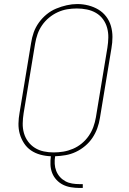

<svg xmlns="http://www.w3.org/2000/svg" viewBox="-20 -766 640 951"><path d="M374 165Q353 165 331.5 161.5Q310 158 292 149Q274 140 260 125Q246 110 238.5 91Q231 72 230 50.5Q229 29 232 8Q205 7 179.5 0Q154 -7 133.5 -21Q113 -35 99 -56.5Q85 -78 78 -102.5Q71 -127 71.5 -154Q72 -181 77 -208L134 -553Q138 -580 147 -605.5Q156 -631 172.5 -654Q189 -677 211 -695Q233 -713 258.5 -723.5Q284 -734 310.5 -740Q337 -746 363 -746Q391 -746 418 -739Q445 -732 467.5 -718.5Q490 -705 506 -684Q522 -663 529.5 -637Q537 -611 537 -583Q537 -555 532 -527L475 -182Q471 -156 462 -131Q453 -106 438 -83.5Q423 -61 401.5 -43Q380 -25 355.5 -13.5Q331 -2 305 2.5Q279 7 253 8Q250 27 251 45.5Q252 64 258.5 80.5Q265 97 276.5 110Q288 123 303.5 131.5Q319 140 337 143Q355 146 374 146H390V165ZM246 -11Q270 -11 294 -15Q318 -19 341.5 -29Q365 -39 385 -55.5Q405 -72 419.5 -93Q434 -114 442.5 -137.5Q451 -161 455 -185L512 -530Q516 -555 516.5 -580Q517 -605 510.5 -628.5Q504 -652 490 -671Q476 -690 455.5 -702Q435 -714 410.5 -719Q386 -724 361 -724Q336 -724 312.5 -720Q289 -716 266 -705.5Q243 -695 223 -678.5Q203 -662 188.5 -641Q174 -620 166 -597Q158 -574 154 -550L97 -205Q93 -180 92.5 -155Q92 -130 98.5 -107Q105 -84 119 -65Q133 -46 153 -33.5Q173 -21 197 -16Q221 -11 246 -11Z"/></svg>

Font: Iosevka Slab Thin Extended
Style: Italic
Weight: 100
Width: 7
Italic angle: -9°
Monospace: yes
Designer: Belleve Invis
Foundry: Belleve Invis
Version: Version 11.1.0; ttfautohint (v1.8.3)